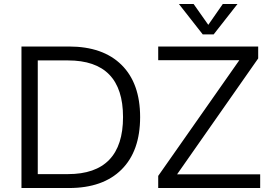

<svg xmlns="http://www.w3.org/2000/svg" viewBox="-20 -946 1367 966"><path d="M88 -712H327Q498 -712 591.5 -619.5Q685 -527 685 -357Q685 -186 591.5 -93Q498 0 327 0H88ZM322 -70Q460 -70 529.5 -142Q599 -214 599 -357Q599 -642 322 -642H170V-70ZM871 -69H1289V0H776V-61L1184 -643H776V-712H1279V-652ZM1101 -926H1175L1055 -773H1000L880 -926H954L1028 -821Z"/></svg>

Font: Muli
Style: Regular
Weight: 400
Designer: Vernon Adams
Foundry: Vernon Adams
Version: Version 2.000